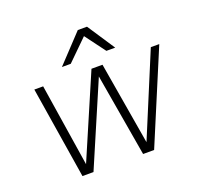

<svg xmlns="http://www.w3.org/2000/svg" viewBox="-124 -846 1018 982"><g transform="rotate(-20 385.0 -355.0)"><path d="M416 -450 223 0H163L83 -500H131L201 -51L394 -500H454L530 -51L717 -500H763L553 0H493ZM415 -670 303 -560H255L396 -710H446L545 -560H497Z"/></g></svg>

Font: Retni Sans Light
Style: Italic
Weight: 300
Italic angle: -8°
Designer: Vitaly Kuzmin
Foundry: ParaType Ltd.
Version: Version 1.00;June 10, 2019;FontCreator 11.5.0.2425 64-bit; t